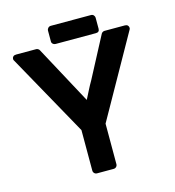

<svg xmlns="http://www.w3.org/2000/svg" viewBox="-119 -923 930 1023"><g transform="rotate(-15 346.0 -411.5)"><path d="M637 -723Q647 -723 652.5 -717.5Q658 -712 658 -704Q658 -698 655 -694L402 -244V-21Q402 -12 396 -6Q390 0 381 0H290Q281 0 275 -6Q269 -12 269 -21V-244L19 -693Q15 -698 15 -704Q15 -712 20.5 -717.5Q26 -723 37 -723H148Q153 -723 158.5 -719.5Q164 -716 166 -711L338 -392Q351 -417 362.5 -440Q374 -463 388 -487Q417 -541 447 -599Q477 -657 506 -711Q508 -716 513.5 -719.5Q519 -723 524 -723ZM477 -823Q486 -823 491.5 -816.5Q497 -810 497 -803V-742Q497 -723 477 -723H255Q246 -723 240 -728.5Q234 -734 234 -742V-803Q234 -810 240 -816.5Q246 -823 255 -823Z"/></g></svg>

Font: Stadtwerke
Style: Bold
Weight: 700
Designer: Santiago Orozco
Foundry: Typemade
Version: Version 1.003